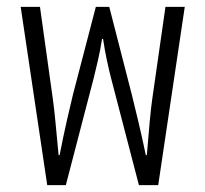

<svg xmlns="http://www.w3.org/2000/svg" viewBox="-20 -537 596 557"><path d="M117 0H171L252 -311C260 -346 269 -377 276 -424H279C286 -377 294 -343 302 -311L383 0H439L516 -517H460L422 -252C417 -219 412 -160 406 -87H403C388 -160 371 -227 362 -264L297 -517H258L192 -264C183 -227 167 -160 153 -87H150C143 -160 138 -219 133 -252L96 -517H40Z"/></svg>

Font: Noto Sans Thai UI Condensed Light
Style: Regular
Weight: 300
Width: 3
Designer: Monotype Design Team
Foundry: Monotype Imaging Inc.
Version: Version 1.901